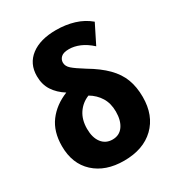

<svg xmlns="http://www.w3.org/2000/svg" viewBox="-183 -883 935 1010"><g transform="rotate(-30 284.5 -377.5)"><path d="M276 10Q164 10 97 -51.5Q30 -113 30 -220Q30 -308 73 -365.5Q116 -423 191 -453Q148 -480 124 -517Q100 -554 100 -605Q100 -680 155.5 -722.5Q211 -765 308 -765Q366 -765 417 -749.5Q468 -734 507 -701L449 -585Q415 -616 381.5 -630Q348 -644 317 -644Q283 -644 268.5 -630.5Q254 -617 254 -598Q254 -576 274.5 -558Q295 -540 345 -509Q411 -470 451.5 -429Q492 -388 510 -340.5Q528 -293 528 -232Q528 -120 460.5 -55Q393 10 276 10ZM279 -117Q321 -117 344 -149.5Q367 -182 367 -236Q367 -286 345 -322Q323 -358 284 -381Q241 -364 215.5 -326Q190 -288 190 -233Q190 -179 214 -148Q238 -117 279 -117Z"/></g></svg>

Font: Noto Sans SemiCondensed ExtraBold
Style: Regular
Weight: 800
Width: 4
Designer: Monotype Design Team
Foundry: Monotype Imaging Inc.
Version: Version 2.013; ttfautohint (v1.8.4.7-5d5b)